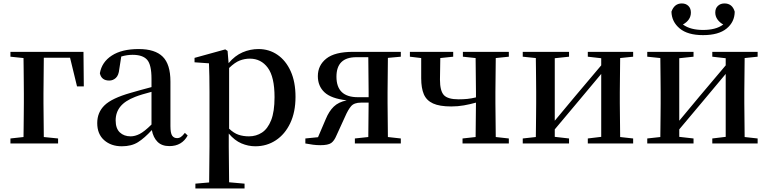

<svg xmlns="http://www.w3.org/2000/svg" viewBox="-20 -825 4417 1104"><path d="M40 -499V-526.9H460L461.9 -328.1H422.9L382.8 -493.2H231.9L230 -287.1V-231.9L231.9 -37.1L314 -28.8V0H40V-28.8L115.2 -37.1Q115.7 -64.9 116 -99.9Q116.2 -134.8 116.7 -169.7Q117.2 -204.6 117.2 -231.9V-287.1Q117.2 -317.9 116.7 -354.7Q116.2 -391.6 116 -427.2Q115.7 -462.9 115.2 -491.2Z M954.1 15.1Q910.6 15.1 886 -9.3Q861.3 -33.7 853 -77.1Q811 -31.2 773.7 -7.6Q736.3 16.1 680.2 16.1Q618.7 16.1 578.9 -19Q539.1 -54.2 539.1 -117.2Q539.1 -178.7 581.1 -219.5Q623 -260.3 731 -291Q758.3 -299.3 789.3 -307.6Q820.3 -315.9 851.1 -324.2V-372.1Q851.1 -453.1 825.9 -481.4Q800.8 -509.8 742.2 -509.8Q710 -509.8 677.2 -500L666 -428.2Q662.6 -392.1 646.2 -377Q629.9 -361.8 608.4 -361.8Q563 -361.8 554.2 -403.8Q565.4 -468.3 623 -505.6Q680.7 -543 777.3 -543Q871.6 -543 915.8 -499Q960 -455.1 960 -356V-100.1Q960 -60.1 969.7 -45.4Q979.5 -30.8 998 -30.8Q1010.3 -30.8 1020 -37.4Q1029.8 -43.9 1043 -61L1059.1 -45.9Q1025.9 15.1 954.1 15.1ZM851.1 -108.9V-296.9Q824.7 -290 800.3 -282.7Q775.9 -275.4 757.3 -268.1Q699.2 -245.6 672.1 -212.2Q645 -178.7 645 -132.8Q645 -86.4 668.9 -63.7Q692.9 -41 731 -41Q755.9 -41 783 -54.7Q810.1 -68.4 851.1 -108.9Z M1448.2 16.1Q1407.2 16.1 1368.2 -0.5Q1329.1 -17.1 1295.4 -57.1V19L1297.4 223.1L1386.2 231V258.8H1103.5V231L1182.6 224.1L1184.6 19V-298.8Q1184.6 -349.1 1183.8 -386.7Q1183.1 -424.3 1181.6 -460.9L1098.6 -466.8V-492.2L1275.4 -541L1288.6 -532.2L1294.4 -461.9Q1330.6 -504.9 1374.5 -523.9Q1418.5 -543 1466.3 -543Q1527.3 -543 1575.4 -510Q1623.5 -477.1 1651.4 -415.5Q1679.2 -354 1679.2 -268.1Q1679.2 -180.7 1648.9 -116.9Q1618.7 -53.2 1566.4 -18.6Q1514.2 16.1 1448.2 16.1ZM1297.4 -434.1V-85Q1324.2 -59.6 1351.3 -50.3Q1378.4 -41 1411.6 -41Q1453.1 -41 1486.3 -62.7Q1519.5 -84.5 1539.1 -133.8Q1558.6 -183.1 1558.6 -266.1Q1558.6 -382.8 1519.8 -435.3Q1481 -487.8 1416.5 -487.8Q1387.2 -487.8 1358.9 -477.1Q1330.6 -466.3 1297.4 -434.1Z M2020.5 0V-28.8L2097.7 -37.1L2099.6 -234.9H2055.7Q2016.6 -234.9 1999 -214.6Q1981.4 -194.3 1963.9 -153.8L1914.6 -45.9Q1901.9 -15.1 1884.3 -2.7Q1866.7 9.8 1821.8 9.8Q1801.3 9.8 1780 7.1Q1758.8 4.4 1735.8 0V-28.8L1808.6 -36.1L1853.5 -141.1Q1871.6 -185.1 1898.9 -211.7Q1926.3 -238.3 1973.6 -248Q1884.3 -258.3 1845.9 -294.2Q1807.6 -330.1 1807.6 -387.2Q1807.6 -449.2 1856.2 -488Q1904.8 -526.9 2009.8 -526.9H2284.7V-499L2210.4 -492.2L2208.5 -295.9V-231.9L2210.4 -37.1L2284.7 -28.8V0ZM2099.6 -266.1V-295.9L2097.7 -496.1H2028.8Q1914.6 -496.1 1914.6 -383.8Q1914.6 -266.1 2037.6 -266.1Z M2641.6 -499V-526.9H2905.8V-499L2830.6 -491.2L2828.6 -295.9V-231.9L2830.6 -37.1L2905.8 -28.8V0H2639.6V-28.8L2714.8 -37.1L2716.8 -234.9Q2681.6 -225.1 2647 -219Q2612.3 -212.9 2574.7 -212.9Q2507.8 -212.9 2470.2 -230Q2432.6 -247.1 2417.2 -282.7Q2401.9 -318.4 2401.9 -375V-491.2L2336.9 -499V-526.9H2585.9V-499L2511.7 -491.2L2509.8 -367.2Q2509.8 -302.7 2532.2 -278.3Q2554.7 -253.9 2616.7 -253.9Q2643.6 -253.9 2667.5 -256.3Q2691.4 -258.8 2716.8 -265.1V-295.9L2714.8 -491.2Z M3359.9 -499V-526.9H3620.6V-499L3545.9 -491.2L3543.9 -295.9V-231.9L3545.9 -37.1L3620.6 -28.8V0H3359.9V-28.8L3437 -38.1V-399.9L3314.9 -253.9L3169.9 -81.1V-38.1L3252 -28.8V0H2985.8V-28.8L3061 -37.1Q3061.5 -64.9 3061.8 -99.9Q3062 -134.8 3062.5 -169.7Q3063 -204.6 3063 -231.9V-295.9Q3063 -323.7 3062.5 -358.4Q3062 -393.1 3061.8 -428Q3061.5 -462.9 3061 -491.2L2985.8 -499V-526.9H3252V-499L3169.9 -490.2V-130.9L3286.6 -271L3437 -449.2V-490.2Z M4022.5 -623Q3934.1 -623 3888.2 -661.4Q3842.3 -699.7 3840.8 -757.8Q3857.4 -805.2 3900.4 -805.2Q3923.8 -805.2 3938.2 -791Q3952.6 -776.9 3952.6 -752.9Q3952.6 -709.5 3906.7 -684.1Q3929.7 -667.5 3958.5 -660.2Q3987.3 -652.8 4022.5 -652.8Q4058.6 -652.8 4087.4 -660.2Q4116.2 -667.5 4138.7 -684.1Q4117.7 -695.8 4105.2 -713.6Q4092.8 -731.4 4092.8 -752.9Q4092.8 -776.9 4107.7 -791Q4122.6 -805.2 4145.5 -805.2Q4190.9 -805.2 4204.6 -757.8Q4204.1 -698.7 4158 -660.9Q4111.8 -623 4022.5 -623ZM4075.7 -499V-526.9H4336.4V-499L4261.7 -491.2L4259.8 -295.9V-231.9L4261.7 -37.1L4336.4 -28.8V0H4075.7V-28.8L4152.8 -38.1V-399.9L4030.8 -253.9L3885.7 -81.1V-38.1L3967.8 -28.8V0H3701.7V-28.8L3776.9 -37.1Q3777.3 -64.9 3777.6 -99.9Q3777.8 -134.8 3778.3 -169.7Q3778.8 -204.6 3778.8 -231.9V-295.9Q3778.8 -323.7 3778.3 -358.4Q3777.8 -393.1 3777.6 -428Q3777.3 -462.9 3776.9 -491.2L3701.7 -499V-526.9H3967.8V-499L3885.7 -490.2V-130.9L4002.4 -271L4152.8 -449.2V-490.2Z"/></svg>

Font: Source Han Serif TW SemiBold
Style: Regular
Weight: 600
Designer: Ryoko NISHIZUKA Ë•øÂ°öÊ∂ºÂ≠ê (kana & ideographs); Frank Grie√ühammer (Latin, Greek & Cyrillic); Wenlong ZHANG Âº†ÊñáÈæô 
Foundry: Adobe
Version: Version 2.003;hotconv 1.1.1;makeotfexe 2.6.0